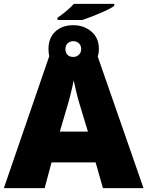

<svg xmlns="http://www.w3.org/2000/svg" viewBox="-20 -978 766 998"><path d="M279 -886Q300 -900 324 -920Q348 -940 364 -958H574V-948Q566 -941 545.5 -930.5Q525 -920 499 -909Q473 -898 448 -888.5Q423 -879 406 -874H279ZM236 -686Q234 -694 233 -703.5Q232 -713 232 -723Q232 -781 267.5 -814Q303 -847 361 -847Q416 -847 455 -814Q494 -781 494 -724Q494 -702 488 -684L726 0H515L477 -134H248L212 0H0ZM361 -682Q378 -682 390 -693.5Q402 -705 402 -723Q402 -742 390 -753Q378 -764 361 -764Q344 -764 332 -753Q320 -742 320 -723Q320 -705 330.5 -693.5Q341 -682 361 -682ZM291 -294H437L406 -396Q400 -415 391.5 -444Q383 -473 375.5 -504.5Q368 -536 363 -560Q356 -523 344 -477Q332 -431 321 -396Z"/></svg>

Font: Noto Sans Black
Style: Regular
Weight: 900
Designer: Monotype Design Team
Foundry: Monotype Imaging Inc.
Version: Version 2.007